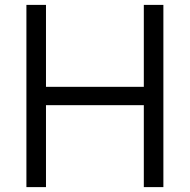

<svg xmlns="http://www.w3.org/2000/svg" viewBox="-20 -765 776 785"><path d="M88 0H168V-335H568V0H648V-745H568V-410H168V-745H88Z"/></svg>

Font: Mluvka
Style: Regular
Weight: 400
Designer: Modified by Jiří Krblich, Original typeface by Gumpita Rahayu
Foundry: Gumpita Rahayu & Jiří Krblich
Version: Version 2.000;Glyphs 3.1.1 (3134)